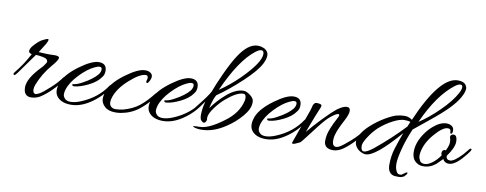

<svg xmlns="http://www.w3.org/2000/svg" viewBox="-61 -886 3301 1303"><g transform="rotate(10 1589.5 -234.5)"><path d="M172 25Q121 25 121 -36.5Q121 -98 209 -188Q216 -195 219 -199L226 -209Q240 -228 239 -233L236 -242Q232 -254 203 -259.5Q174 -265 156 -265Q66 -138 52 -120Q38 -102 33 -105Q28 -108 28 -112Q28 -116 34 -124Q88 -190 127 -265Q115 -267 109 -273.5Q103 -280 108 -295.5Q113 -311 138.5 -337Q164 -363 183 -372Q202 -381 207 -383Q212 -385 218 -385Q230 -385 210 -349L171 -287Q216 -284 248 -284L283 -285Q300 -285 308 -280.5Q316 -276 312 -265Q305 -246 277 -214Q217 -144 187 -65Q180 -46 180 -32Q180 -3 201 -3Q208 -3 227.5 -14Q247 -25 293 -66.5Q339 -108 367 -148Q371 -153 376.5 -150.5Q382 -148 382 -145.5Q382 -143 380 -140Q365 -113 326 -71Q287 -29 250 -3Q214 25 172 25Z M586 -291Q640 -291 640 -239Q640 -212 625 -195Q600 -158 544 -130.5Q488 -103 449 -100Q435 -99 434 -108Q433 -112 436.5 -113Q440 -114 442 -114Q465 -116 501 -136Q568 -172 599 -210Q612 -228 612 -244.5Q612 -261 596 -261Q583 -261 561 -250Q514 -228 462 -173.5Q410 -119 394 -67Q389 -51 389 -35.5Q389 -20 402 -6Q415 8 442 8Q472 8 511 -8Q624 -54 685 -147Q691 -155 696 -150Q700 -148 700 -145Q700 -142 697 -138Q667 -88 621 -49Q532 27 448 27Q376 27 347 -16Q336 -33 336 -57Q336 -81 349 -114Q374 -171 456 -231Q538 -291 586 -291Z M925 -220 930 -240Q930 -260 915 -260Q874 -260 803 -196Q732 -132 713 -67Q708 -50 708 -36.5Q708 -23 714 -14Q726 4 751 4Q776 4 805 -3Q869 -21 911.5 -54.5Q954 -88 1001 -148Q1005 -153 1010.5 -151Q1016 -149 1016 -145.5Q1016 -142 1013 -135Q965 -70 912.5 -29.5Q860 11 791 23Q771 26 754 26Q705 26 679.5 2Q654 -22 654 -51Q654 -80 668 -114Q693 -171 775 -231Q857 -291 905 -291Q917 -291 928 -288Q956 -278 956 -256Q956 -241 945 -222Q934 -203 928.5 -208.5Q923 -214 925 -220Z M1220 -291Q1274 -291 1274 -239Q1274 -212 1259 -195Q1234 -158 1178 -130.5Q1122 -103 1083 -100Q1069 -99 1068 -108Q1067 -112 1070.5 -113Q1074 -114 1076 -114Q1099 -116 1135 -136Q1202 -172 1233 -210Q1246 -228 1246 -244.5Q1246 -261 1230 -261Q1217 -261 1195 -250Q1148 -228 1096 -173.5Q1044 -119 1028 -67Q1023 -51 1023 -35.5Q1023 -20 1036 -6Q1049 8 1076 8Q1106 8 1145 -8Q1258 -54 1319 -147Q1325 -155 1330 -150Q1334 -148 1334 -145Q1334 -142 1331 -138Q1301 -88 1255 -49Q1166 27 1082 27Q1010 27 981 -16Q970 -33 970 -57Q970 -81 983 -114Q1008 -171 1090 -231Q1172 -291 1220 -291Z M1588 -270Q1606 -270 1631 -251.5Q1656 -233 1659 -215Q1660 -208 1660 -202Q1660 -157 1616 -105.5Q1572 -54 1517 -18Q1432 40 1348 40Q1314 40 1294 31Q1278 23 1334 23Q1395 23 1492 -49Q1586 -115 1606 -207Q1609 -221 1605.5 -235.5Q1602 -250 1588 -250Q1543 -250 1470 -187Q1439 -161 1406.5 -117Q1374 -73 1374 -45Q1374 -41 1375.5 -36.5Q1377 -32 1372 -22Q1359 4 1335 -25Q1329 -40 1329 -56Q1329 -102 1343 -153Q1339 -149 1325.5 -128.5Q1312 -108 1294 -88Q1285 -78 1280 -88Q1279 -90 1279 -93.5Q1279 -97 1283 -102Q1361 -199 1374 -228Q1392 -278 1429 -358.5Q1466 -439 1497 -487Q1561 -588 1629 -588Q1641 -588 1654 -585L1674 -578Q1703 -561 1703 -534.5Q1703 -508 1687 -477Q1661 -424 1575 -343.5Q1489 -263 1408 -207Q1388 -171 1377 -113Q1414 -168 1473.5 -219Q1533 -270 1588 -270ZM1556 -360Q1675 -480 1675 -538Q1675 -562 1657 -562Q1643 -562 1619 -544Q1516 -465 1419 -247Q1487 -292 1556 -360Z M1929 -291Q1983 -291 1983 -239Q1983 -212 1968 -195Q1943 -158 1887 -130.5Q1831 -103 1792 -100Q1778 -99 1777 -108Q1776 -112 1779.5 -113Q1783 -114 1785 -114Q1808 -116 1844 -136Q1911 -172 1942 -210Q1955 -228 1955 -244.5Q1955 -261 1939 -261Q1926 -261 1904 -250Q1857 -228 1805 -173.5Q1753 -119 1737 -67Q1732 -51 1732 -35.5Q1732 -20 1745 -6Q1758 8 1785 8Q1815 8 1854 -8Q1967 -54 2028 -147Q2034 -155 2039 -150Q2043 -148 2043 -145Q2043 -142 2040 -138Q2010 -88 1964 -49Q1875 27 1791 27Q1719 27 1690 -16Q1679 -33 1679 -57Q1679 -81 1692 -114Q1717 -171 1799 -231Q1881 -291 1929 -291Z M2296 -284Q2319 -284 2319 -259.5Q2319 -235 2296 -192Q2273 -149 2262 -122Q2243 -76 2243 -48.5Q2243 -21 2251 -12Q2266 4 2292 -10.5Q2318 -25 2364.5 -66.5Q2411 -108 2439 -148Q2443 -153 2448.5 -150.5Q2454 -148 2454 -145.5Q2454 -143 2452 -140Q2437 -113 2398 -71Q2359 -29 2323 -3.5Q2287 22 2252 22Q2218 21 2204 6.5Q2190 -8 2190 -30Q2190 -52 2194 -72.5Q2198 -93 2209 -120Q2227 -163 2240.5 -187Q2254 -211 2254 -218.5Q2254 -226 2246 -226Q2230 -226 2185 -187Q2154 -158 2093.5 -77.5Q2033 3 2025 8Q1989 26 1980 26Q1971 26 1971 23Q1971 20 1973 14.5Q1975 9 1992.5 -40Q2010 -89 2030.5 -147.5Q2051 -206 2055.5 -218Q2060 -230 2061.5 -238.5Q2063 -247 2065 -253Q2067 -259 2072.5 -266.5Q2078 -274 2087 -274.5Q2096 -275 2110 -272.5Q2124 -270 2124 -260Q2124 -253 2113 -229.5Q2102 -206 2050 -68Q2086 -112 2141 -169.5Q2196 -227 2234 -257Q2272 -284 2296 -284Z M2745 -274Q2882 -592 3007 -592Q3049 -592 3064 -568Q3071 -556 3071 -547Q3071 -522 3049.5 -483.5Q3028 -445 2983 -399Q2938 -353 2854 -285.5Q2770 -218 2761 -210Q2729 -136 2711 -67Q2693 2 2693 36Q2693 70 2705 90Q2711 103 2723 105.5Q2735 108 2743.5 102.5Q2752 97 2756.5 93Q2761 89 2767.5 85.5Q2774 82 2777 84Q2780 86 2776 95Q2768 105 2761 112Q2745 123 2723.5 123Q2702 123 2695 122Q2647 114 2647 52Q2647 -8 2663 -59Q2685 -129 2703 -175Q2543 11 2476 11Q2460 11 2441.5 1.5Q2423 -8 2410 -25.5Q2397 -43 2397 -63Q2397 -83 2406 -101Q2426 -143 2470.5 -182.5Q2515 -222 2563 -250Q2611 -278 2639 -285Q2667 -292 2694 -292Q2721 -292 2745 -274ZM2737 -258Q2725 -264 2695 -264Q2665 -264 2617.5 -239.5Q2570 -215 2528 -178Q2493 -145 2466.5 -103.5Q2440 -62 2440 -43Q2440 -6 2461 -6Q2482 -6 2525 -40Q2636 -131 2723 -224ZM3030 -510Q3043 -534 3043 -550.5Q3043 -567 3028.5 -567Q3014 -567 2990 -549Q2880 -465 2791 -268Q2856 -310 2927 -380Q2998 -450 3030 -510Z M3008 -110Q3026 -147 3026 -167Q3026 -187 3021.5 -198.5Q3017 -210 3025.5 -218Q3034 -226 3047 -224Q3067 -219 3067 -179Q3067 -139 3020 -74Q3021 -47 3048 -47Q3075 -47 3130 -105Q3156 -135 3162.5 -144Q3169 -153 3174 -150.5Q3179 -148 3179 -146Q3179 -136 3143 -94Q3086 -24 3042 -24Q3013 -24 3001 -49Q2981 -28 2962 -10Q2923 23 2875 23Q2848 23 2830 10Q2795 -11 2795 -65Q2795 -124 2835 -185Q2858 -221 2889 -248Q2938 -291 2982 -291Q2993 -291 3003 -288Q3033 -278 3033 -250Q3033 -227 3021 -227Q3016 -229 3016 -242Q3016 -260 2996 -260Q2961 -260 2906 -196Q2851 -132 2840 -67Q2838 -56 2838 -42.5Q2838 -29 2847 -11.5Q2856 6 2880.5 6Q2905 6 2934 -16Q2963 -38 2986 -72L2983 -78Q2979 -94 2987 -104Q2995 -114 3008 -110Z"/></g></svg>

Font: Allura
Style: Regular
Weight: 400
Designer: Robert E. Leuschke
Foundry: Robert E. Leuschke
Version: Version 1.004